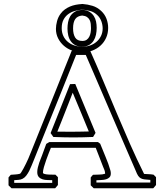

<svg xmlns="http://www.w3.org/2000/svg" viewBox="-20 -955 832 989"><path d="M403.3 -875Q378.4 -872.6 367.4 -856.4Q356.4 -840.3 356.4 -808.6Q356.4 -779.3 367.2 -761.7Q377.9 -744.1 404.3 -744.1Q418 -744.1 426.5 -750.2Q435.1 -756.3 439.9 -765.9Q444.8 -775.4 446.8 -787.1Q448.7 -798.8 448.7 -810.1Q448.7 -820.8 447.5 -831.8Q446.3 -842.8 441.7 -852.1Q437 -861.3 428 -867.4Q418.9 -873.5 403.3 -875ZM404.8 -904.3Q426.8 -902.8 440.9 -894Q455.1 -885.3 463.4 -872.3Q471.7 -859.4 474.9 -843.5Q478 -827.6 478 -811.5Q478 -793.5 474.4 -776.1Q470.7 -758.8 461.9 -745.1Q453.1 -731.4 438.7 -723.1Q424.3 -714.8 403.3 -714.8Q382.3 -714.8 367.9 -722.4Q353.5 -730 344.5 -742.9Q335.4 -755.9 331.5 -772.7Q327.6 -789.6 327.6 -808.1Q327.6 -824.2 330.6 -840.6Q333.5 -856.9 341.3 -870.4Q349.1 -883.8 363.3 -893.1Q377.4 -902.3 399.9 -903.8ZM404.8 -934.6Q431.6 -932.6 456.5 -925Q481.4 -917.5 502 -897.9Q520 -880.9 528.6 -858.2Q537.1 -835.4 537.1 -811.5Q537.1 -783.2 526.6 -760Q516.1 -736.8 497.8 -720.2Q479.5 -703.6 455.3 -694.3Q431.2 -685.1 403.3 -685.1Q376.5 -685.1 352.1 -694.1Q327.6 -703.1 309.1 -719.2Q290.5 -735.4 279.3 -757.6Q268.1 -779.8 268.1 -806.2Q268.1 -824.7 273.9 -846.4Q279.8 -868.2 292.5 -884.8Q302.2 -897.9 314.5 -906.7Q326.7 -915.5 340.6 -921.4Q354.5 -927.2 369.6 -930.2Q384.8 -933.1 399.9 -934.1ZM403.3 -905.3Q384.8 -903.8 366 -898.7Q347.2 -893.6 332 -882.6Q316.9 -871.6 307.4 -854Q297.9 -836.4 297.9 -810.1Q297.9 -787.1 306.4 -769.3Q314.9 -751.5 329.6 -739.3Q344.2 -727.1 363.5 -720.7Q382.8 -714.4 404.8 -714.4Q426.3 -714.4 445.1 -721.2Q463.9 -728 478 -740.5Q492.2 -752.9 500.5 -770.3Q508.8 -787.6 508.8 -808.6Q508.8 -827.1 502 -845.7Q495.1 -864.3 481.4 -877Q465.3 -892.6 445.3 -898.2Q425.3 -903.8 403.3 -905.3ZM347.2 -276.4Q370.1 -276.4 392.6 -276.9Q415 -277.3 437.5 -277.8Q417 -328.1 396.2 -377.7Q375.5 -427.2 354.5 -477.5Q343.8 -449.7 334.2 -425.3Q324.7 -400.9 315.2 -377Q305.7 -353 296.1 -328.6Q286.6 -304.2 275.4 -276.9ZM240.7 -269.5Q265.6 -333 290.8 -395.5Q315.9 -458 340.8 -521.5Q347.7 -522 354.2 -522Q360.8 -522 367.7 -522.5Q394 -459 419.9 -396.5Q445.8 -334 472.2 -270.5Q468.8 -265.1 465.8 -260Q462.9 -254.9 459.5 -249.5Q434.1 -248.5 408.7 -247.8Q383.3 -247.1 357.4 -247.1Q331.5 -247.1 306.2 -247.8Q280.8 -248.5 254.9 -249.5ZM23.9 -0.5V-41Q26.9 -44.9 29.8 -48.1Q32.7 -51.3 35.6 -54.7Q47.9 -55.7 59.8 -56.4Q71.8 -57.1 83 -60.1Q85 -60.5 89.8 -68.1Q94.7 -75.7 100.8 -86.9Q106.9 -98.1 113.5 -111.6Q120.1 -125 125.5 -137.2Q129.4 -146 140.6 -174.1Q151.9 -202.1 168 -242.2Q184.1 -282.2 203.6 -330.8Q223.1 -379.4 243.2 -428.7Q263.2 -478 281.7 -524.7Q300.3 -571.3 314.9 -607.9Q329.6 -644.5 338.9 -667.5Q348.1 -690.4 348.6 -691.9Q356 -695.8 364.3 -701.2H433.6Q436 -698.7 439 -697Q441.9 -695.3 444.8 -692.9Q480 -614.3 513.4 -534.2Q546.9 -454.1 580.6 -374Q614.3 -293.9 649.2 -214.8Q684.1 -135.7 722.2 -59.1Q731.9 -58.1 744.9 -57.9Q757.8 -57.6 771 -55.2Q776.9 -48.3 783.7 -42.5V-2Q779.8 2.4 776.6 6.6Q773.4 10.7 769.5 14.6H462.4L447.3 -0.5V-41Q450.2 -44.9 453.1 -48.1Q456.1 -51.3 459 -54.7Q474.1 -55.7 490.7 -55.7Q507.3 -55.7 521.5 -60.1Q521.5 -69.8 518.1 -78.9Q514.6 -87.9 510.7 -96.7Q501 -121.6 491.9 -145.5Q482.9 -169.4 473.1 -193.8H242.2Q238.8 -185.1 231.9 -168Q225.1 -150.9 218.3 -131.8Q211.4 -112.8 206.3 -94.7Q201.2 -76.7 201.2 -65.4Q201.2 -61 209.7 -58.8Q218.3 -56.6 229.2 -55.9Q240.2 -55.2 251 -55.4Q261.7 -55.7 265.6 -55.2Q271.5 -48.3 278.3 -42.5V-2Q274.4 2.4 271.2 6.6Q268.1 10.7 264.2 14.6H39.1ZM249 -13.2V-26.9Q238.3 -27.3 224.9 -27.6Q211.4 -27.8 199.7 -31.2Q188 -34.7 179.9 -43.2Q171.9 -51.8 171.9 -68.8Q171.9 -80.1 175 -92.5Q178.2 -105 182.1 -116.9Q186 -128.9 190.4 -138.9Q194.8 -148.9 196.8 -155.3Q202.1 -169.9 207.5 -184.6Q212.9 -199.2 218.3 -213.9Q225.6 -217.8 233.9 -223.1H484.9Q487.3 -220.7 490.2 -219Q493.2 -217.3 496.1 -214.8Q509.3 -181.2 523.9 -146.7Q538.6 -112.3 548.3 -78.6Q549.8 -73.7 550.3 -69.6Q550.8 -65.4 550.8 -61.5Q550.8 -48.3 543.9 -41.5Q537.1 -34.7 526.4 -31.5Q515.6 -28.3 502.4 -27.8Q489.3 -27.3 476.6 -26.4V-14.6H754.4V-28.3Q742.2 -29.8 732.2 -30.3Q722.2 -30.8 713.6 -33.2Q705.1 -35.6 698.2 -41.7Q691.4 -47.9 685.5 -60.5Q683.1 -66.4 675 -85Q667 -103.5 654.8 -131.6Q642.6 -159.7 627.2 -195.3Q611.8 -231 594.7 -270.8Q577.6 -310.5 559.6 -352.5Q541.5 -394.5 523.9 -435.5Q506.3 -476.6 490 -514.4Q473.6 -552.2 460.2 -583.5Q446.8 -614.7 436.8 -637.7Q426.8 -660.6 421.9 -671.9H372.1Q371.1 -669.9 364.5 -653.3Q357.9 -636.7 347.2 -609.9Q336.4 -583 322.5 -548.1Q308.6 -513.2 293 -474.4Q277.3 -435.5 260.7 -394.5Q244.1 -353.5 228.5 -314.9Q212.9 -276.4 199.2 -242.2Q185.5 -208 175 -182.1Q164.6 -156.2 158.4 -140.6Q152.3 -125 151.9 -124.5Q147.5 -114.3 142.3 -101.1Q137.2 -87.9 130.6 -75Q124 -62 115.7 -51Q107.4 -40 97.2 -34.7Q87.4 -29.3 75.9 -28.6Q64.5 -27.8 53.2 -26.9V-13.2Z"/></svg>

Font: XB Kayhan Pook
Style: Regular
Weight: 700
Designer: Behnam
Foundry: Irmug
Version: Version 7.300 2009